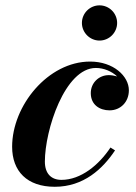

<svg xmlns="http://www.w3.org/2000/svg" viewBox="-20 -706 520 736"><path d="M294 -618C294 -581 324.5 -550.5 361.5 -550.5C398.5 -550.5 429 -581 429 -618C429 -655.5 398.5 -685.5 361.5 -685.5C324.5 -685.5 294 -655.5 294 -618ZM421 -129.5 403.5 -140.5C359 -73.5 290 -16.5 215.5 -16.5C176.5 -16.5 152 -40.5 152 -86.5C152 -207 228.5 -445.5 347.5 -445.5C378 -445.5 408.5 -432.5 429 -413C418.5 -416 407.5 -418 397 -418C359.5 -418 328 -389 328 -349C328 -304 362.5 -283 400 -283C441.5 -283 474 -314.5 474 -360C474 -414 415 -470 325.5 -470C164.5 -470 26.5 -301.5 26.5 -143.5C26.5 -50 83.5 10 190 10C301 10 374 -59 421 -129.5Z"/></svg>

Font: Bodoni* 11pt
Style: Bold Italic
Weight: 700
Italic angle: -13°
Version: Version 2.3